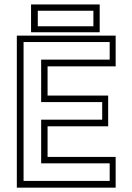

<svg xmlns="http://www.w3.org/2000/svg" viewBox="-20 -864 610 884"><path d="M57.5 0V-700H512.5V-558.5H199V-424H478V-282.5H199V-141.5H512.5V0ZM88.5 -31H485V-112H169.5V-313H450.5V-394H169.5V-589.5H485V-670.5H88.5ZM123 -715.5V-843.5H439V-715.5ZM154 -743H410V-814.5H154Z"/></svg>

Font: Tourney Light
Style: Regular
Weight: 300
Version: Version 1.015